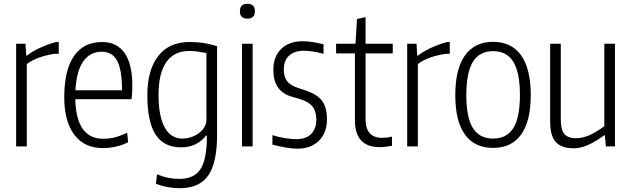

<svg xmlns="http://www.w3.org/2000/svg" viewBox="-20 -770 3321 1010"><path d="M65 -540H114L118 -478H123Q144 -496 185.5 -516Q227 -536 275 -549H289V-487H267Q172 -472 121 -433V0H65Z M521 9Q424 9 371 -61Q318 -131 318 -259Q318 -401 369 -475Q420 -549 517 -549Q595 -549 635.5 -491Q676 -433 676 -321Q676 -296 675 -280.5Q674 -265 672 -248H376Q381 -40 523 -40Q555 -40 584.5 -47.5Q614 -55 649 -72L654 -22Q626 -7 591 1Q556 9 521 9ZM516 -498Q453 -498 417.5 -446.5Q382 -395 377 -295H622Q622 -403 596 -450.5Q570 -498 516 -498Z M926 220Q861 220 800 197L806 147Q838 160 865.5 165.5Q893 171 923 171Q999 171 1032.5 123Q1066 75 1068 -37V-57H1064Q1016 5 932 5Q842 5 798.5 -62Q755 -129 755 -268Q755 -402 812.5 -475.5Q870 -549 976 -549Q1017 -549 1050 -544Q1083 -539 1122 -527V-61Q1122 86 1075.5 153Q1029 220 926 220ZM939 -41Q962 -41 985 -48.5Q1008 -56 1026 -69.5Q1044 -83 1055 -101Q1066 -119 1066 -140V-491Q1034 -497 1014.5 -499.5Q995 -502 975 -502Q896 -502 855 -443.5Q814 -385 814 -270Q814 -158 846.5 -99.5Q879 -41 939 -41Z M1281 -672Q1242 -672 1242 -711Q1242 -750 1281 -750Q1321 -750 1321 -711Q1321 -672 1281 -672ZM1253 -540H1309V0H1253Z M1546 12Q1518 12 1488 7Q1458 2 1413 -9V-59Q1445 -49 1478 -43.5Q1511 -38 1539 -38Q1590 -38 1617 -65.5Q1644 -93 1644 -141Q1644 -185 1623 -210.5Q1602 -236 1554 -250Q1531 -256 1506.5 -264Q1482 -272 1462.5 -288Q1443 -304 1430.5 -331.5Q1418 -359 1418 -404Q1418 -473 1459.5 -513Q1501 -553 1572 -553Q1596 -553 1619.5 -549.5Q1643 -546 1682 -537V-487Q1647 -496 1623 -499.5Q1599 -503 1579 -503Q1529 -503 1501 -477.5Q1473 -452 1473 -406Q1473 -378 1480.5 -360.5Q1488 -343 1501.5 -331.5Q1515 -320 1532.5 -313Q1550 -306 1571 -300Q1603 -290 1627.5 -277.5Q1652 -265 1668 -247Q1684 -229 1692 -203.5Q1700 -178 1700 -143Q1700 -71 1657.5 -29.5Q1615 12 1546 12Z M1978 4Q1847 4 1847 -137V-489H1748V-540H1850L1858 -670L1903 -680V-540H2046V-489H1903V-144Q1903 -94 1925 -69.5Q1947 -45 1989 -45Q2000 -45 2015.5 -46.5Q2031 -48 2042 -52V-3Q2007 4 1978 4Z M2122 -540H2171L2175 -478H2180Q2201 -496 2242.5 -516Q2284 -536 2332 -549H2346V-487H2324Q2229 -472 2178 -433V0H2122Z M2574 8Q2476 8 2425.5 -62.5Q2375 -133 2375 -270Q2375 -407 2426 -478.5Q2477 -550 2574 -550Q2671 -550 2721.5 -478.5Q2772 -407 2772 -270Q2772 -133 2721.5 -62.5Q2671 8 2574 8ZM2574 -41Q2646 -41 2680.5 -96.5Q2715 -152 2715 -270Q2715 -388 2680.5 -444.5Q2646 -501 2574 -501Q2502 -501 2467.5 -444.5Q2433 -388 2433 -270Q2433 -152 2467.5 -96.5Q2502 -41 2574 -41Z M2999 10Q2933 10 2903.5 -23Q2874 -56 2874 -131V-540H2930V-141Q2930 -88 2948.5 -65.5Q2967 -43 3009 -43Q3044 -43 3079 -58Q3114 -73 3159 -106V-540H3215V0H3167L3162 -58H3158Q3108 -22 3070.5 -6Q3033 10 2999 10Z"/></svg>

Font: Encode Sans Compressed
Style: Light
Weight: 300
Designer: Pablo Impallari, Andres Torresi
Foundry: Pablo Impallari, Andres Torresi
Version: Version 1.000; ttfautohint (v1.00) -l 8 -r 50 -G 200 -x 14 -